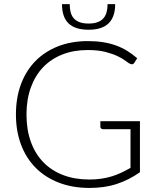

<svg xmlns="http://www.w3.org/2000/svg" viewBox="-20 -918 775 946"><path d="M669.5 -321V-69.5Q616.5 -32 556.5 -12Q496.5 8 421.5 8Q337.5 8 270.5 -17.8Q203.5 -43.5 156.2 -90.8Q109 -138 83.8 -205Q58.5 -272 58.5 -354Q58.5 -436 83.2 -502.8Q108 -569.5 154.2 -616.8Q200.5 -664 266 -689.8Q331.5 -715.5 413.5 -715.5Q454 -715.5 488.2 -710Q522.5 -704.5 552 -693.8Q581.5 -683 607 -667.2Q632.5 -651.5 656 -631L642 -609Q635 -597 621 -603.5Q613.5 -606.5 599.5 -617.5Q585.5 -628.5 561 -640.5Q536.5 -652.5 500.2 -662Q464 -671.5 412 -671.5Q343 -671.5 287.2 -649.5Q231.5 -627.5 192.2 -586.5Q153 -545.5 131.8 -486.5Q110.5 -427.5 110.5 -354Q110.5 -279.5 131.8 -220Q153 -160.5 193.2 -119Q233.5 -77.5 291 -55.5Q348.5 -33.5 420.5 -33.5Q452 -33.5 478.8 -37.5Q505.5 -41.5 529.8 -48.8Q554 -56 576.8 -66.8Q599.5 -77.5 623 -91V-281.5H487.5Q482 -281.5 478.2 -285Q474.5 -288.5 474.5 -293V-321ZM416.5 -771.5Q350.5 -771.5 318 -802.5Q285.5 -833.5 285.5 -897.5H323.5Q323.5 -875 328.2 -857.2Q333 -839.5 344 -827.2Q355 -815 372.8 -808.5Q390.5 -802 416.5 -802Q442.5 -802 460.2 -808.5Q478 -815 489 -827.2Q500 -839.5 505 -857.2Q510 -875 510 -897.5H547.5Q547.5 -835 515.2 -803.2Q483 -771.5 416.5 -771.5Z"/></svg>

Font: Lato 2
Style: Regular
Weight: 300
Designer: Lukasz Dziedzic with Adam Twardoch and Botio Nikoltchev
Foundry: tyPoland Lukasz Dziedzic
Version: Version 2.015; 2015-08-06; http://www.latofonts.com/